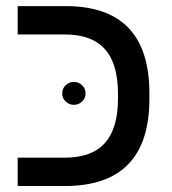

<svg xmlns="http://www.w3.org/2000/svg" viewBox="-20 -622 574 642"><path d="M479.5 -291Q479.5 0 196.8 0H39.1V-94.7H195.8Q287.1 -94.7 330.8 -143.8Q374.5 -192.9 374.5 -292V-309.1Q374.5 -408.7 330.6 -457.8Q286.6 -506.8 196.3 -506.8H39.1V-601.6H199.2Q479.5 -601.6 479.5 -310.5ZM188 -309.1Q188 -326.2 199.7 -337.2Q211.4 -348.1 227.1 -348.1Q242.7 -348.1 254.4 -337.2Q266.1 -326.2 266.1 -309.1Q266.1 -293.5 254.4 -282.5Q242.7 -271.5 227.1 -271.5Q211.4 -271.5 199.7 -282.5Q188 -293.5 188 -309.1Z"/></svg>

Font: Arimo Medium
Style: Regular
Weight: 500
Designer: Steve Matteson
Foundry: Monotype Imaging Inc.
Version: Version 1.33